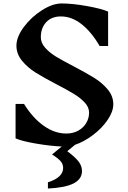

<svg xmlns="http://www.w3.org/2000/svg" viewBox="-20 -826 740 1110"><path d="M414 11 369 48Q418 85 436 110Q454 135 454 163Q454 209 406 234Q358 259 257 264V228Q345 200 345 145Q345 123 330.5 106Q316 89 281 67L337 21Q269 18 187.5 4Q106 -10 70 -26V-225H119Q169 -144 232.5 -99Q296 -54 363 -54Q403 -54 433 -71Q463 -88 479 -115.5Q495 -143 495 -175Q495 -206 470 -233Q445 -260 408 -282.5Q371 -305 308 -338Q233 -377 186.5 -406Q140 -435 107.5 -474.5Q75 -514 75 -562Q75 -612 117.5 -669.5Q160 -727 222 -766.5Q284 -806 336 -806Q399 -806 482.5 -791Q566 -776 605 -759V-560H556Q509 -641 452 -686Q395 -731 332 -731Q278 -731 247 -697.5Q216 -664 216 -611Q216 -578 241.5 -549.5Q267 -521 305 -498Q343 -475 407 -442Q483 -402 527.5 -374Q572 -346 603.5 -308Q635 -270 635 -223Q635 -181 602 -132.5Q569 -84 517 -45Q465 -6 414 11Z"/></svg>

Font: InknutAntiqua
Style: Medium
Weight: 500
Designer: Claus Eggers Srensen
Foundry: Claus Eggers Srensen
Version: Version 1.000; ttfautohint (v1.2) -l 7 -r 28 -G 50 -x 13 -D 